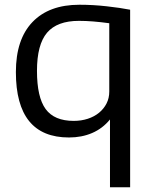

<svg xmlns="http://www.w3.org/2000/svg" viewBox="-20 -570 644 810"><path d="M444 -66Q413 -28 369 -9Q325 10 271 10Q47 10 47 -266Q47 -404 117 -477Q187 -550 315 -550Q372 -550 430 -543.5Q488 -537 529 -529V220H444ZM291 -60Q323 -60 350.5 -69Q378 -78 398 -94.5Q418 -111 429.5 -133.5Q441 -156 441 -184V-472Q404 -477 373 -479.5Q342 -482 313 -482Q221 -482 178.5 -432Q136 -382 136 -271Q136 -160 172.5 -110Q209 -60 291 -60Z"/></svg>

Font: Encode Sans
Style: Regular
Weight: 400
Designer: Pablo Impallari, Andres Torresi
Foundry: Pablo Impallari, Andres Torresi
Version: Version 1.000; ttfautohint (v1.00) -l 8 -r 50 -G 200 -x 14 -